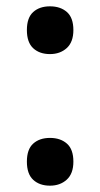

<svg xmlns="http://www.w3.org/2000/svg" viewBox="-20 -573 316 607"><path d="M138 -553Q171 -553 191.5 -535Q212 -517 212 -478Q212 -440 191 -421Q170 -402 138 -402Q105 -402 85 -420.5Q65 -439 65 -478Q65 -517 85 -535Q105 -553 138 -553ZM138 -137Q171 -137 191.5 -119Q212 -101 212 -62Q212 -24 191 -5Q170 14 138 14Q105 14 85 -4.5Q65 -23 65 -62Q65 -101 85 -119Q105 -137 138 -137Z"/></svg>

Font: Noto Sans Georgian Medium
Style: Regular
Weight: 500
Designer: Monotype Design team
Foundry: Monotype Imaging Inc.
Version: Version 1.000